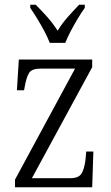

<svg xmlns="http://www.w3.org/2000/svg" viewBox="-20 -786 465 806"><path d="M43 0V-32L295 -498H151Q114 -498 102.5 -480.5Q91 -463 84 -423L81 -407H51L59 -536H367V-504L114 -38H275Q310 -38 322 -57Q334 -76 339 -116L342 -150H372L367 0ZM189 -606Q180 -629 166 -655.5Q152 -682 136 -708Q120 -734 107 -753V-766H130Q157 -739 179.5 -713.5Q202 -688 222 -657Q241 -688 263.5 -713.5Q286 -739 312 -766H336V-753Q322 -734 306.5 -708Q291 -682 277 -655.5Q263 -629 254 -606Z"/></svg>

Font: Noto Serif Bengali Condensed Light
Style: Regular
Weight: 300
Width: 3
Designer: Juan Bruce, Universal Thirst, Indian Type Foundry and the Monotype Design Team.
Foundry: Monotype Imaging Inc.
Version: Version 2.003; ttfautohint (v1.8.4.7-5d5b)